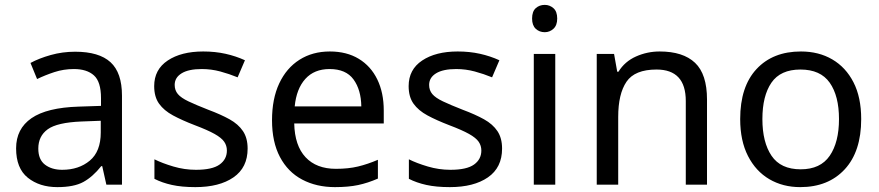

<svg xmlns="http://www.w3.org/2000/svg" viewBox="-20 -757 3604 787"><path d="M288 -545Q386 -545 433 -502Q480 -459 480 -365V0H416L399 -76H395Q360 -32 321.5 -11Q283 10 215 10Q142 10 94 -28.5Q46 -67 46 -149Q46 -229 109 -272.5Q172 -316 303 -320L394 -323V-355Q394 -422 365 -448Q336 -474 283 -474Q241 -474 203 -461.5Q165 -449 132 -433L105 -499Q140 -518 188 -531.5Q236 -545 288 -545ZM314 -259Q214 -255 175.5 -227Q137 -199 137 -148Q137 -103 164.5 -82Q192 -61 235 -61Q303 -61 348 -98.5Q393 -136 393 -214V-262Z M995 -148Q995 -70 937 -30Q879 10 781 10Q725 10 684.5 1Q644 -8 613 -24V-104Q645 -88 690.5 -74.5Q736 -61 783 -61Q850 -61 880 -82.5Q910 -104 910 -140Q910 -160 899 -176Q888 -192 859.5 -208Q831 -224 778 -244Q726 -264 689 -284Q652 -304 632 -332Q612 -360 612 -404Q612 -472 667.5 -509Q723 -546 813 -546Q862 -546 904.5 -536.5Q947 -527 984 -510L954 -440Q920 -454 883 -464Q846 -474 807 -474Q753 -474 724.5 -456.5Q696 -439 696 -409Q696 -387 709 -371.5Q722 -356 752.5 -341.5Q783 -327 834 -307Q885 -288 921 -268Q957 -248 976 -219.5Q995 -191 995 -148Z M1332 -546Q1401 -546 1450.5 -516Q1500 -486 1526.5 -431.5Q1553 -377 1553 -304V-251H1186Q1188 -160 1232.5 -112.5Q1277 -65 1357 -65Q1408 -65 1447.5 -74.5Q1487 -84 1529 -102V-25Q1488 -7 1448 1.5Q1408 10 1353 10Q1277 10 1218.5 -21Q1160 -52 1127.5 -113.5Q1095 -175 1095 -264Q1095 -352 1124.5 -415Q1154 -478 1207.5 -512Q1261 -546 1332 -546ZM1331 -474Q1268 -474 1231.5 -433.5Q1195 -393 1188 -321H1461Q1460 -389 1429 -431.5Q1398 -474 1331 -474Z M2038 -148Q2038 -70 1980 -30Q1922 10 1824 10Q1768 10 1727.5 1Q1687 -8 1656 -24V-104Q1688 -88 1733.5 -74.5Q1779 -61 1826 -61Q1893 -61 1923 -82.5Q1953 -104 1953 -140Q1953 -160 1942 -176Q1931 -192 1902.5 -208Q1874 -224 1821 -244Q1769 -264 1732 -284Q1695 -304 1675 -332Q1655 -360 1655 -404Q1655 -472 1710.5 -509Q1766 -546 1856 -546Q1905 -546 1947.5 -536.5Q1990 -527 2027 -510L1997 -440Q1963 -454 1926 -464Q1889 -474 1850 -474Q1796 -474 1767.5 -456.5Q1739 -439 1739 -409Q1739 -387 1752 -371.5Q1765 -356 1795.5 -341.5Q1826 -327 1877 -307Q1928 -288 1964 -268Q2000 -248 2019 -219.5Q2038 -191 2038 -148Z M2213 -737Q2233 -737 2248.5 -723.5Q2264 -710 2264 -681Q2264 -653 2248.5 -639Q2233 -625 2213 -625Q2191 -625 2176 -639Q2161 -653 2161 -681Q2161 -710 2176 -723.5Q2191 -737 2213 -737ZM2256 -536V0H2168V-536Z M2684 -546Q2780 -546 2829 -499.5Q2878 -453 2878 -349V0H2791V-343Q2791 -472 2671 -472Q2582 -472 2548 -422Q2514 -372 2514 -278V0H2426V-536H2497L2510 -463H2515Q2541 -505 2587 -525.5Q2633 -546 2684 -546Z M3510 -269Q3510 -136 3442.5 -63Q3375 10 3260 10Q3189 10 3133.5 -22.5Q3078 -55 3046 -117.5Q3014 -180 3014 -269Q3014 -402 3081 -474Q3148 -546 3263 -546Q3336 -546 3391.5 -513.5Q3447 -481 3478.5 -419.5Q3510 -358 3510 -269ZM3105 -269Q3105 -174 3142.5 -118.5Q3180 -63 3262 -63Q3343 -63 3381 -118.5Q3419 -174 3419 -269Q3419 -364 3381 -418Q3343 -472 3261 -472Q3179 -472 3142 -418Q3105 -364 3105 -269Z"/></svg>

Font: Noto Sans Sharada
Style: Regular
Weight: 400
Designer: Monotype Design Team
Foundry: Monotype Imaging Inc.
Version: Version 2.006; ttfautohint (v1.8.4.7-5d5b)